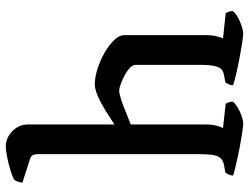

<svg xmlns="http://www.w3.org/2000/svg" viewBox="-116 -724 840 647"><g transform="rotate(-90 303.5 -400.0)"><path d="M211 0Q203 0 179.5 -3.5Q156 -7 127.5 -12.5Q99 -18 73.5 -24Q48 -30 36 -34Q36 -42 39.5 -49Q43 -56 46 -60L73 -65Q90 -68 99 -82.5Q108 -97 108 -145V-694Q108 -702 105 -708.5Q102 -715 93 -718L12 -744Q13 -754 16.5 -762Q20 -770 22 -772Q33 -778 54.5 -784.5Q76 -791 98.5 -795.5Q121 -800 133 -800Q163 -800 185.5 -778Q208 -756 208 -725V-434Q231 -449 256 -464.5Q281 -480 304 -490Q327 -500 344 -500Q367 -500 395.5 -491Q424 -482 450 -467Q476 -452 492.5 -435Q509 -418 509 -401V-125Q509 -103 505 -88.5Q501 -74 498 -68L583 -59Q585 -56 587.5 -50Q590 -44 590 -35Q585 -27 570 -18.5Q555 -10 539.5 -5Q524 0 514 0Q506 0 483 -3.5Q460 -7 431 -12.5Q402 -18 377 -24Q352 -30 340 -34Q340 -42 343.5 -49Q347 -56 350 -60L376 -65Q386 -67 393 -72.5Q400 -78 404.5 -94.5Q409 -111 409 -145V-362Q409 -372 398.5 -382Q388 -392 372.5 -400Q357 -408 343 -413Q329 -418 322 -418Q315 -418 299.5 -413.5Q284 -409 266 -402Q248 -395 232.5 -388.5Q217 -382 208 -379V-127Q208 -106 204 -90.5Q200 -75 196 -68L278 -59Q280 -56 282.5 -50Q285 -44 285 -35Q280 -28 266.5 -19.5Q253 -11 237.5 -5.5Q222 0 211 0Z"/></g></svg>

Font: Texturina Medium 12pt Medium
Style: Regular
Weight: 500
Version: Version 1.002